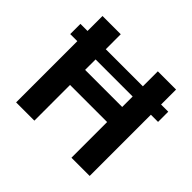

<svg xmlns="http://www.w3.org/2000/svg" viewBox="-167 -935 1143 1143"><g transform="rotate(45 405.0 -363.5)"><path d="M774.9 -601.2H714.5V-727.3H561.1V-601.2H248.9V-727.3H95.2V-601.2H35.5V-515.3H95.2V0H248.9V-300.4H561.1V0H714.5V-515.3H774.9ZM248.9 -427.2V-515.3H561.1V-427.2Z"/></g></svg>

Font: Margiela Sans
Style: Bold
Weight: 700
Designer: Stefan Endress, Andreas Faust
Version: Version 1.100;FEAKit 1.0